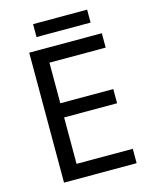

<svg xmlns="http://www.w3.org/2000/svg" viewBox="-126 -937 807 1019"><g transform="rotate(-15 278.0 -427.5)"><path d="M496 0H97V-714H496V-635H187V-412H478V-334H187V-79H496ZM453 -855V-784H156V-855Z"/></g></svg>

Font: Noto Sans Gurmukhi
Style: Regular
Weight: 400
Designer: Jelle Bosma - Monotype Design Team
Foundry: Monotype Imaging Inc.
Version: Version 2.003